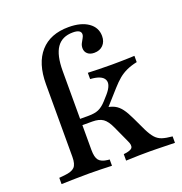

<svg xmlns="http://www.w3.org/2000/svg" viewBox="-117 -733 790 834"><g transform="rotate(-20 278.0 -315.5)"><path d="M112.1 -207.3V-430.6Q112.1 -527.4 158.1 -579Q204 -630.6 288.7 -630.6Q346 -630.6 379.4 -607.3Q412.9 -583.9 412.9 -544.4Q412.9 -518.5 397.6 -502.8Q382.3 -487.1 356.5 -487.1Q337.1 -487.1 325.8 -497.2Q314.5 -507.3 314.5 -523.4Q314.5 -535.5 319.8 -545.6Q325 -555.6 330.2 -564.5Q335.5 -573.4 335.5 -580.6Q335.5 -602.4 298.4 -602.4Q248.4 -602.4 224.2 -567.7Q200 -533.1 200 -459.7V-207.3ZM156.5 -2.4Q119.4 -2.4 89.5 -1.6Q59.7 -0.8 27.4 0V-29L53.2 -31.5Q86.3 -34.7 99.2 -48Q112.1 -61.3 112.1 -95.2V-207.3H200V-95.2Q200 -61.3 211.3 -47.2Q222.6 -33.1 251.6 -29.8L260.5 -29V0Q233.9 -0.8 209.7 -1.6Q185.5 -2.4 156.5 -2.4ZM325.8 0V-29.8Q358.1 -33.1 365.7 -43.5Q373.4 -54 361.3 -78.2L327.4 -152.4Q312.9 -184.7 295.2 -197.2Q277.4 -209.7 246 -209.7H187.1V-238.7H239.5Q267.7 -238.7 285.5 -246.4Q303.2 -254 321.8 -274.2L342.7 -297.6Q358.9 -316.1 364.5 -331.5Q370.2 -346.8 364.5 -358.9Q358.9 -371 342.7 -377.8Q326.6 -384.7 300 -386.3V-415.3Q321.8 -414.5 349.6 -413.7Q377.4 -412.9 409.7 -412.9Q430.6 -412.9 449.2 -413.3Q467.7 -413.7 483.9 -414.1Q500 -414.5 515.3 -415.3V-386.3Q487.9 -380.6 466.9 -371Q446 -361.3 429 -347.2Q412.1 -333.1 392.7 -311.3L318.5 -228.2V-247.6Q343.5 -244.4 360.5 -235.9Q377.4 -227.4 391.1 -209.3Q404.8 -191.1 419.4 -159.7L448.4 -98.4Q461.3 -72.6 473.8 -58.5Q486.3 -44.4 504.4 -38.3Q522.6 -32.3 551.6 -29.8V0Q522.6 -0.8 502 -1.2Q481.5 -1.6 466.1 -2Q450.8 -2.4 435.5 -2.4Q411.3 -2.4 387.9 -2Q364.5 -1.6 325.8 0Z"/></g></svg>

Font: Playfair 5pt SemiExpanded Light Medium
Style: Regular
Weight: 500
Version: Version 2.203